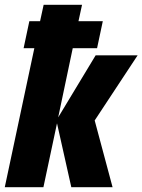

<svg xmlns="http://www.w3.org/2000/svg" viewBox="-33 -785 597 805"><path d="M111 -583H66L90 -696H135L150 -765H311L296 -696H398L374 -583H272L211 -293L368 -553H544L364 -280L439 0H266L206 -268L149 0H-13Z"/></svg>

Font: Noto Sans UI CondBlack
Style: Italic
Weight: 900
Width: 3
Italic angle: -12°
Designer: Monotype Design Team
Foundry: Monotype Imaging Inc.
Version: Version 1.001